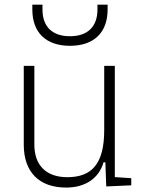

<svg xmlns="http://www.w3.org/2000/svg" viewBox="-20 -803 626 832"><path d="M266.6 9.8C349.6 9.8 408.7 -30.3 428.7 -99.6H436.5L440.4 4.9L548.8 0V-30.8L477.5 -35.6V-517.6H431.6V-239.3C431.6 -91.8 377 -35.2 271.5 -35.2C181.6 -35.2 128.9 -85.4 128.9 -175.8V-517.6H83V-175.8C83 -57.6 149.4 9.8 266.6 9.8ZM283.2 -604.5C386.7 -604.5 446.3 -661.6 446.3 -761.7V-782.7H402.3V-761.7C402.3 -687.5 359.9 -646 283.2 -646C206.5 -646 164.1 -687.5 164.1 -761.7V-782.7H120.1V-761.7C120.1 -661.6 179.7 -604.5 283.2 -604.5Z"/></svg>

Font: Cascadia Code PL ExtraLight
Style: Regular
Weight: 200
Monospace: yes
Designer: Aaron Bell
Foundry: Saja Typeworks
Version: Version 2404.023